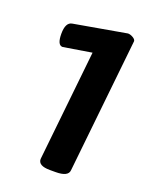

<svg xmlns="http://www.w3.org/2000/svg" viewBox="-90 -753 387 509"><g transform="rotate(20 104.0 -498.5)"><path d="M113 -293Q80 -293 80 -312L113 -624L33 -611Q18 -611 18 -643Q18 -675 36 -678L184 -704Q191 -704 198.5 -699.5Q206 -695 206 -690L166 -312Q165 -293 129 -293Z"/></g></svg>

Font: AsCom
Style: Bold Italic
Weight: 700
Italic angle: -48°
Designer: AsCom
Foundry: AsCom
Version: Version 1.001